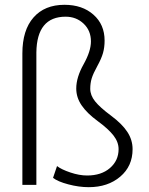

<svg xmlns="http://www.w3.org/2000/svg" viewBox="-20 -774 626 804"><path d="M132.3 0H73.7V-550.3Q73.7 -647.9 120.4 -700.9Q167 -753.9 250 -753.9Q324.7 -753.9 371.3 -712.6Q418 -671.4 418 -604Q418 -575.7 411.4 -552.2Q404.8 -528.8 387.5 -497.3Q370.1 -465.8 364 -445.8Q357.9 -425.8 357.9 -402.3Q357.9 -375 378.2 -349.6Q398.4 -324.2 445.1 -289.6Q491.7 -254.9 513.4 -221.4Q535.2 -188 535.2 -149.4Q535.2 -78.1 483.4 -34.2Q431.6 9.8 351.6 9.8Q310.5 9.8 266.1 -2Q221.7 -13.7 202.1 -29.3L218.8 -78.6Q236.8 -64.5 274.4 -51.8Q312 -39.1 344.7 -39.1Q404.3 -39.1 440.4 -70.3Q476.6 -101.6 476.6 -149.4Q476.6 -179.2 455.1 -206.8Q433.6 -234.4 388.9 -267.1Q344.2 -299.8 321.8 -332.8Q299.3 -365.7 299.3 -403.3Q299.3 -450.2 330.1 -504.9Q360.8 -559.6 360.8 -600.6Q360.8 -646 330.1 -675Q299.3 -704.1 254.9 -704.1Q134.3 -704.1 132.3 -554.7Z"/></svg>

Font: Roboto Light
Style: Regular
Weight: 300
Designer: Google
Version: Version 2.134; 2016; ttfautohint (v1.6)